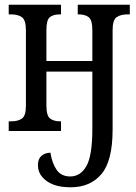

<svg xmlns="http://www.w3.org/2000/svg" viewBox="-20 -556 579 815"><path d="M280 239Q261 239 242 236.5Q223 234 205 227Q177 216 159 195Q141 174 141 145Q141 119 155.5 106Q170 93 194 92Q201 137 220.5 165Q240 193 278 193Q322 193 347 148.5Q372 104 372 -9V-252H177V-108Q177 -65 192.5 -53Q208 -41 235 -41H239V0H17V-41H28Q57 -41 73.5 -53Q90 -65 90 -108V-427Q90 -471 73 -483Q56 -495 28 -495H17V-536H239V-495H235Q207 -495 192 -483.5Q177 -472 177 -428V-297H372V-427Q372 -471 356.5 -483Q341 -495 313 -495H310V-536H531V-495H522Q493 -495 475.5 -483.5Q458 -472 458 -428V-6Q458 127 410.5 183Q363 239 280 239Z"/></svg>

Font: Noto Serif ExtraCondensed
Style: Regular
Weight: 400
Width: 2
Designer: Monotype Design Team
Foundry: Monotype Imaging Inc.
Version: Version 2.015